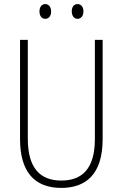

<svg xmlns="http://www.w3.org/2000/svg" viewBox="-20 -975 600 939"><path d="M173 -919C173 -899 183 -883 201 -883C219 -883 230 -897 230 -919C230 -940 219 -955 201 -955C183 -955 173 -939 173 -919ZM331 -920C331 -899 341 -883 359 -883C377 -883 388 -898 388 -920C388 -941 377 -955 359 -955C341 -955 331 -940 331 -920ZM482 -294V-780H444V-295C444 -148 380 -92 280 -92C176 -92 116 -153 116 -297V-780H78V-295C78 -133 150 -56 280 -56C399 -56 482 -122 482 -294Z"/></svg>

Font: Noto Sans Malayalam UI Condensed ExtraLight
Style: Regular
Weight: 200
Width: 3
Designer: Jelle Bosma - Monotype Design Team
Foundry: Monotype Imaging Inc.
Version: Version 2.104